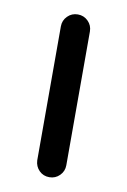

<svg xmlns="http://www.w3.org/2000/svg" viewBox="-68 -578 415 625"><g transform="rotate(10 139.5 -266.0)"><path d="M187 -45Q187 -25 173 -11Q159 3 139 3Q119 3 105.5 -10.5Q92 -24 91 -44V-487Q91 -507 105 -521Q119 -535 139 -535Q159 -535 173 -521Q187 -507 187 -487Z"/></g></svg>

Font: Sepalumica Med
Style: Regular
Weight: 500
Designer: Julieta Ulanovsky
Foundry: Julieta Ulanovsky
Version: Version 7.200